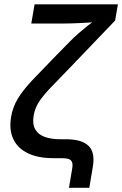

<svg xmlns="http://www.w3.org/2000/svg" viewBox="-20 -748 578 908"><path d="M306.2 140.1 321.3 49.8Q324.7 30.8 321 19.8Q317.4 8.8 305.4 4.4Q293.5 0 271 0H232.4Q159.7 0 111.6 -23.4Q63.5 -46.9 43 -90.1Q22.5 -133.3 32.2 -193.4Q40 -241.7 64.5 -281.7Q88.9 -321.8 130.4 -366Q171.9 -410.2 231 -470.7L309.6 -550.8Q330.1 -571.8 351.1 -590.1Q372.1 -608.4 391.8 -624Q411.6 -639.6 429.9 -653.1Q448.2 -666.5 462.9 -677.2L453.6 -645.5Q435.5 -643.6 413.3 -642.1Q391.1 -640.6 367.7 -639.4Q344.2 -638.2 321.5 -637.5Q298.8 -636.7 278.8 -636.7H127.9L143.6 -727.5H537.6L524.4 -650.9L313 -430.2Q255.9 -371.6 219.5 -333.5Q183.1 -295.4 164.1 -265.9Q145 -236.3 139.2 -201.7Q132.3 -161.1 146.5 -136.5Q160.6 -111.8 191.4 -100.6Q222.2 -89.4 266.1 -89.4H292.5Q366.2 -89.4 398.4 -58.6Q430.7 -27.8 418.9 41.5L402.3 140.1Z"/></svg>

Font: Inter 17pt Medium
Style: Italic
Weight: 500
Italic angle: -9.3988°
Version: Version 4.001;git-66647c0bb